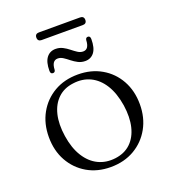

<svg xmlns="http://www.w3.org/2000/svg" viewBox="-136 -835 842 947"><g transform="rotate(-20 285.0 -361.0)"><path d="M286 -474Q355.5 -474 409.2 -443Q463 -412 493.5 -357.2Q524 -302.5 524 -231.5Q524 -161.5 493.5 -106.8Q463 -52 409 -20.5Q355 11 284 11Q214.5 11 161 -20.2Q107.5 -51.5 77 -106.2Q46.5 -161 46.5 -232Q46.5 -302.5 77 -357Q107.5 -411.5 161.2 -442.8Q215 -474 286 -474ZM320.5 -22.5Q370 -29 401.5 -59.2Q433 -89.5 445 -139Q457 -188.5 447.5 -253Q437 -319.5 409.5 -363.8Q382 -408 340.8 -427.8Q299.5 -447.5 249.5 -440.5Q200.5 -434.5 168.8 -404.2Q137 -374 125 -324.5Q113 -275 123 -210Q133 -144 160.8 -99.8Q188.5 -55.5 229.5 -35.8Q270.5 -16 320.5 -22.5ZM344.5 -523.5Q324.5 -523.5 307.5 -532.2Q290.5 -541 276.2 -552.5Q262 -564 248.2 -573Q234.5 -582 220 -582Q204.5 -582 196.2 -570.2Q188 -558.5 187 -535Q185.5 -522 174 -522Q161 -522 161 -538.5Q161 -584.5 178.5 -607.2Q196 -630 226 -630Q246.5 -630 263.2 -621.2Q280 -612.5 294.2 -601Q308.5 -589.5 322.2 -580.5Q336 -571.5 350.5 -571.5Q366.5 -571.5 374.5 -583.5Q382.5 -595.5 383.5 -618.5Q385 -632 396.5 -632Q409 -632 409 -615Q409 -569 391.8 -546.2Q374.5 -523.5 344.5 -523.5ZM156.5 -714.5Q156.5 -724.5 161.8 -729.5Q167 -734.5 176.5 -734.5H393.5Q403 -734.5 408.2 -729.5Q413.5 -724.5 413.5 -714.5Q413.5 -704.5 408.2 -699.5Q403 -694.5 393.5 -694.5H176.5Q167 -694.5 161.8 -699.5Q156.5 -704.5 156.5 -714.5Z"/></g></svg>

Font: Fraunces Light
Style: Regular
Weight: 300
Version: Version 1.000;[b76b70a41]